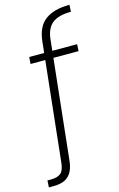

<svg xmlns="http://www.w3.org/2000/svg" viewBox="-177 -814 636 1027"><g transform="rotate(-15 141.5 -300.5)"><path d="M-40 157 -38 119H-18Q18 119 36.5 103.5Q55 88 59 41L128 -604Q136 -686 184 -722Q232 -758 319 -758L317 -720Q247 -720 213 -692.5Q179 -665 173 -604L104 41Q101 79 88 105Q75 131 50.5 144Q26 157 -16 157ZM36 -506 39 -544H304L302 -506Z"/></g></svg>

Font: DM Sans 17pt ExtraLight
Style: Regular
Weight: 250
Version: Version 4.004;gftools[0.9.30]